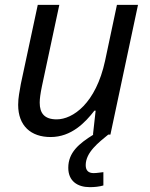

<svg xmlns="http://www.w3.org/2000/svg" viewBox="-20 -556 619 793"><path d="M55 -123C55 -36 108 10 189 10C275 10 332 -50 370 -99H375L364 0H366C306 37 262 74 262 137C262 192 300 217 351 217C370 217 390 215 407 210V155C395 156 380 159 367 159C345 159 334 148 334 126C334 73 388 32 427 0H436L550 -536H463L414 -305C376 -129 281 -63 214 -63C163 -63 144 -89 144 -132C144 -148 147 -170 153 -199L225 -536H136L66 -209C61 -178 55 -154 55 -123Z"/></svg>

Font: BC Sans
Style: Italic
Weight: 400
Italic angle: -12°
Designer: Monotype Design Team
Designer: Province of B.C.
Foundry: Monotype Imaging Inc.
Version: Version 2.000;GOOG;noto-source:20170915:90ef993387c0